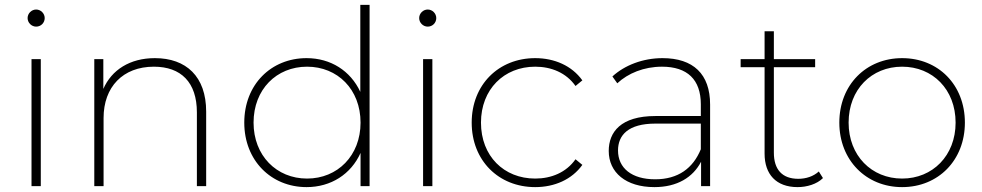

<svg xmlns="http://www.w3.org/2000/svg" viewBox="-20 -762 4021 786"><path d="M147 0V-520H109V0ZM128 -653C148 -653 163 -669 163 -688C163 -707 147 -723 128 -723C109 -723 93 -707 93 -688C93 -669 109 -653 128 -653Z M614 -524C512 -524 437 -476 403 -398V-520H366V0H404V-279C404 -406 483 -489 610 -489C721 -489 786 -425 786 -302V0H824V-305C824 -449 742 -524 614 -524Z M1237 -31C1112 -31 1018 -125 1018 -260C1018 -396 1112 -489 1237 -489C1362 -489 1456 -396 1456 -260C1456 -125 1362 -31 1237 -31ZM1493 -742H1455V-386C1415 -472 1334 -524 1235 -524C1090 -524 980 -416 980 -260C980 -105 1090 4 1235 4C1335 4 1417 -49 1456 -136V0H1493Z M1750 0V-520H1712V0ZM1731 -653C1751 -653 1766 -669 1766 -688C1766 -707 1750 -723 1731 -723C1712 -723 1696 -707 1696 -688C1696 -669 1712 -653 1731 -653Z M2171 4C2250 4 2321 -27 2364 -87L2336 -110C2298 -56 2237 -31 2171 -31C2043 -31 1949 -123 1949 -260C1949 -396 2043 -489 2171 -489C2237 -489 2298 -464 2336 -410L2364 -433C2321 -493 2250 -524 2171 -524C2021 -524 1911 -415 1911 -260C1911 -105 2021 4 2171 4Z M2849 -151C2817 -73 2756 -28 2662 -28C2566 -28 2510 -74 2510 -146C2510 -209 2552 -256 2663 -256H2849ZM2659 4C2752 4 2817 -36 2850 -100V0H2887V-334C2887 -459 2818 -524 2692 -524C2612 -524 2537 -495 2487 -449L2507 -421C2551 -462 2616 -489 2690 -489C2794 -489 2849 -436 2849 -335V-287H2663C2521 -287 2472 -221 2472 -144C2472 -56 2542 4 2659 4Z M3317 -520H3148V-634H3110V-520H3012V-487H3110V-133C3110 -49 3157 4 3245 4C3283 4 3324 -8 3349 -33L3332 -60C3310 -40 3280 -30 3248 -30C3182 -30 3148 -68 3148 -137V-487H3317Z M3673 4C3821 4 3930 -106 3930 -260C3930 -415 3821 -524 3673 -524C3526 -524 3416 -415 3416 -260C3416 -106 3526 4 3673 4ZM3673 -31C3548 -31 3454 -125 3454 -260C3454 -396 3548 -489 3673 -489C3798 -489 3892 -396 3892 -260C3892 -125 3798 -31 3673 -31Z"/></svg>

Font: Montserrat-Alt1 ExtLt
Style: Regular
Weight: 200
Designer: Differentunic
Foundry: Differentunic
Version: Version 7.222